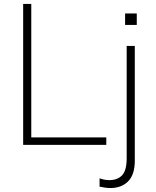

<svg xmlns="http://www.w3.org/2000/svg" viewBox="-20 -732 790 970"><path d="M97 0V-712H138V-38H517V0ZM532 178Q573 178 596.5 154Q620 130 620 67V-500H661V80Q661 150 627.5 184Q594 218 537 218Q516 218 483 211V169Q509 178 532 178ZM612 -664H671V-606H612Z"/></svg>

Font: MuliDisplayVN ExtraLight
Style: Regular
Weight: 200
Designer: Vernon Adams
Foundry: Vernon Adams
Version: Version 2.100